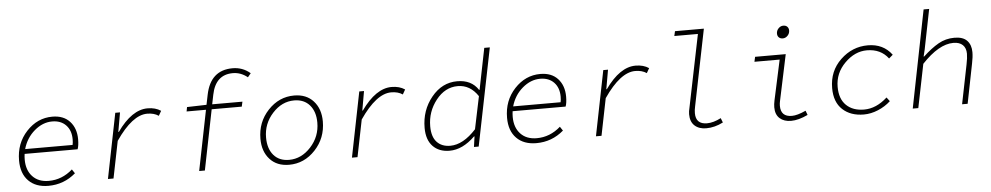

<svg xmlns="http://www.w3.org/2000/svg" viewBox="-40 -1065 7281 1411"><g transform="rotate(-5 3600.0 -359.5)"><path d="M271 12Q178 12 125 -42Q72 -96 72 -192Q72 -319 152.5 -405.5Q233 -492 343 -492Q426 -492 472 -441.5Q518 -391 518 -310Q518 -264 508 -237H117Q114 -216 114 -195Q114 -117 157.5 -70.5Q201 -24 277 -24Q375 -24 453 -93L473 -63Q386 12 271 12ZM339 -457Q269 -457 208 -405Q147 -353 124 -272H474Q478 -289 478 -313Q478 -379 440.5 -418Q403 -457 339 -457Z M711 0 807 -480H842L817 -338H821Q930 -492 1046 -492Q1104 -492 1144 -465L1124 -430Q1090 -453 1040 -453Q930 -453 807 -273L752 0Z M1384 0 1473 -444H1330L1336 -476L1480 -480L1495 -553Q1531 -731 1694 -731Q1768 -731 1824 -683L1801 -655Q1751 -695 1693 -695Q1565 -695 1536 -549L1522 -480H1745L1737 -444H1515L1426 0Z M2047 12Q1957 12 1905 -45.5Q1853 -103 1853 -196Q1853 -319 1934 -405.5Q2015 -492 2127 -492Q2217 -492 2269 -434.5Q2321 -377 2321 -284Q2321 -161 2240 -74.5Q2159 12 2047 12ZM2050 -24Q2141 -24 2210.5 -100Q2280 -176 2280 -279Q2280 -360 2238.5 -408Q2197 -456 2124 -456Q2033 -456 1964 -380Q1895 -304 1895 -202Q1895 -120 1936 -72Q1977 -24 2050 -24Z M2511 0 2607 -480H2642L2617 -338H2621Q2730 -492 2846 -492Q2904 -492 2944 -465L2924 -430Q2890 -453 2840 -453Q2730 -453 2607 -273L2552 0Z M3231 12Q3153 12 3107.5 -35.5Q3062 -83 3062 -171Q3062 -301 3140 -396.5Q3218 -492 3330 -492Q3435 -492 3485 -415H3489L3508 -510L3550 -719H3591L3446 0H3411L3422 -77H3418Q3327 12 3231 12ZM3239 -24Q3334 -24 3430 -129L3480 -369Q3422 -456 3331 -456Q3237 -456 3170.5 -371.5Q3104 -287 3104 -179Q3104 -102 3140 -63Q3176 -24 3239 -24Z M3871 12Q3778 12 3725 -42Q3672 -96 3672 -192Q3672 -319 3752.5 -405.5Q3833 -492 3943 -492Q4026 -492 4072 -441.5Q4118 -391 4118 -310Q4118 -264 4108 -237H3717Q3714 -216 3714 -195Q3714 -117 3757.5 -70.5Q3801 -24 3877 -24Q3975 -24 4053 -93L4073 -63Q3986 12 3871 12ZM3939 -457Q3869 -457 3808 -405Q3747 -353 3724 -272H4074Q4078 -289 4078 -313Q4078 -379 4040.5 -418Q4003 -457 3939 -457Z M4311 0 4407 -480H4442L4417 -338H4421Q4530 -492 4646 -492Q4704 -492 4744 -465L4724 -430Q4690 -453 4640 -453Q4530 -453 4407 -273L4352 0Z M5124 12Q5071 12 5039 -17Q5007 -46 5007 -102Q5007 -123 5014 -150L5123 -684H4949L4957 -719H5170L5056 -155Q5050 -130 5050 -106Q5050 -24 5133 -24Q5180 -24 5236 -53L5249 -20Q5187 12 5124 12Z M5750 12Q5698 12 5666.5 -16Q5635 -44 5635 -98Q5635 -120 5641 -148L5705 -444H5519L5527 -480H5753L5681 -140Q5677 -123 5677 -105Q5677 -24 5759 -24Q5799 -24 5862 -53L5874 -21Q5805 12 5750 12ZM5742 -597Q5724 -597 5713 -607.5Q5702 -618 5702 -636Q5702 -658 5717.5 -674Q5733 -690 5753 -690Q5772 -690 5782.5 -679Q5793 -668 5793 -651Q5793 -629 5777.5 -613Q5762 -597 5742 -597Z M6287 12Q6189 12 6130 -43Q6071 -98 6071 -201Q6071 -327 6157.5 -409.5Q6244 -492 6359 -492Q6473 -492 6536 -407L6507 -382Q6451 -456 6349 -456Q6260 -456 6186 -382Q6112 -308 6112 -207Q6112 -118 6160.5 -71Q6209 -24 6292 -24Q6382 -24 6463 -98L6485 -69Q6445 -32 6392 -10Q6339 12 6287 12Z M6648 0 6791 -719H6832L6773 -424L6761 -374H6765Q6825 -430 6879 -461Q6933 -492 6998 -492Q7061 -492 7091 -460.5Q7121 -429 7121 -375Q7121 -339 7111 -292L7053 0H7012L7070 -288Q7080 -336 7080 -367Q7080 -409 7056 -432Q7032 -455 6987 -455Q6880 -455 6754 -321L6689 0Z"/></g></svg>

Font: TypoPRO Source Code Pro
Style: Italic
Weight: 300
Italic angle: -11°
Monospace: yes
Designer: Paul D. Hunt, Teo Tuominen
Foundry: Adobe Systems Incorporated
Version: Version 1.030;PS 1.0;hotconv 1.0.84;makeotf.lib2.5.63406